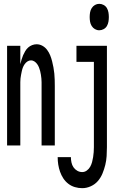

<svg xmlns="http://www.w3.org/2000/svg" viewBox="-20 -759 640 1002"><path d="M17 0V-520H86V-424Q89 -436 92.5 -448Q96 -460 100.5 -470.5Q105 -481 111.5 -492Q118 -503 127 -511Q136 -519 147.5 -523.5Q159 -528 171 -528Q187 -528 201.5 -520Q216 -512 226 -498.5Q236 -485 242 -470Q248 -455 252 -439Q256 -423 259 -407Q262 -391 263.5 -375Q265 -359 265.5 -342.5Q266 -326 266 -310V0H197V-310Q197 -320 197 -330Q197 -340 196 -349.5Q195 -359 193.5 -369Q192 -379 189.5 -388.5Q187 -398 183.5 -407Q180 -416 174 -424.5Q168 -433 159.5 -438.5Q151 -444 142 -444Q132 -444 123.5 -438.5Q115 -433 109 -424.5Q103 -416 99.5 -407Q96 -398 94 -388.5Q92 -379 90 -369Q88 -359 87 -349.5Q86 -340 86 -330Q86 -320 86 -310V0ZM498 -601Q486 -601 475.5 -607Q465 -613 458.5 -623.5Q452 -634 450 -646Q448 -658 448 -670Q448 -682 450 -694Q452 -706 458.5 -716.5Q465 -727 475.5 -733Q486 -739 498 -739Q510 -739 521 -733Q532 -727 538 -716.5Q544 -706 546 -694Q548 -682 548 -670Q548 -658 546 -646Q544 -634 538 -623.5Q532 -613 521 -607Q510 -601 498 -601ZM409 223Q390 223 371 217.5Q352 212 336.5 200Q321 188 310.5 172Q300 156 293.5 137.5Q287 119 284 100Q281 81 281 61H350Q350 75 353 89Q356 103 363.5 114Q371 125 383 132Q395 139 409 139Q422 139 433 131Q444 123 450.5 111.5Q457 100 460.5 87Q464 74 466 61Q468 48 469 35Q470 22 470 9V-436H379V-520H538V9Q538 32 536.5 55.5Q535 79 529.5 101.5Q524 124 515 146Q506 168 491 185.5Q476 203 454 213Q432 223 409 223Z"/></svg>

Font: Iosevka Medium Extended
Style: Regular
Weight: 500
Width: 7
Monospace: yes
Designer: Belleve Invis
Foundry: Belleve Invis
Version: Version 32.5.0; ttfautohint (v1.8.4)